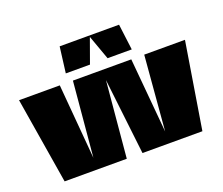

<svg xmlns="http://www.w3.org/2000/svg" viewBox="-116 -872 1213 1045"><g transform="rotate(-20 490.5 -350.0)"><path d="M890 0H543L492 -441L452 0H92L10 -500H246L283 -67L322 -500H660L699 -68L735 -500H971ZM662 -700 681 -550H541L490 -692L439 -550H299L318 -700Z"/></g></svg>

Font: Fivo Sans Modern ExtBlk
Style: Regular
Weight: 950
Designer: Alexander Slobzheninov
Foundry: Alexander Slobzheninov
Version: 1.0